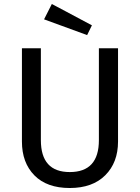

<svg xmlns="http://www.w3.org/2000/svg" viewBox="-20 -931 702 963"><path d="M240 -911 441 -804 417 -755 201 -834ZM572 -689V-221Q572 -116 508 -52Q444 12 330 12Q215 12 152.5 -51.5Q90 -115 90 -221V-689H185V-228Q185 -68 330 -68Q476 -68 476 -228V-689Z"/></svg>

Font: Fira Sans
Style: Regular
Weight: 400
Designer: Carrois Corporate & Edenspiekermann AG
Foundry: Carrois Corporate GbR & Edenspiekermann AG
Version: Version 4.106;PS 004.106;hotconv 1.0.70;makeotf.lib2.5.58329